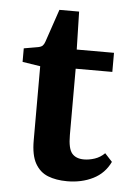

<svg xmlns="http://www.w3.org/2000/svg" viewBox="-45 -579 431 621"><g transform="rotate(5 170.5 -269.0)"><path d="M77 -357 19 -366V-410L65 -418Q75 -420 79.5 -424.5Q84 -429 87 -438L123 -544H187L190 -421H311V-359H192V-144Q192 -100 205 -84.5Q218 -69 244 -69Q261 -69 279 -75Q297 -81 311 -95L335 -69Q317 -31 280 -12.5Q243 6 196 6Q160 6 133.5 -4.5Q107 -15 92 -41.5Q77 -68 77 -116Z"/></g></svg>

Font: Yrsa SemiBold
Style: Regular
Weight: 600
Version: Version 2.004